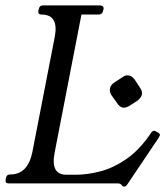

<svg xmlns="http://www.w3.org/2000/svg" viewBox="-34 -680 613 712"><path d="M553 -188Q556 -186 557.5 -184.5Q559 -183 559 -178Q558 -177 557.5 -175.5Q557 -174 555 -170L438 4Q433 12 426 12Q424 12 421.5 10.5Q419 9 415 4Q412 0 398 0H-2Q-16 0 -13 -13L-12 -20Q-10 -33 4 -33Q69 -33 86 -116L169 -543Q185 -626 120 -626Q106 -626 108 -640L110 -646Q112 -660 126 -660H335Q352 -660 350 -646L348 -640Q346 -626 330 -626H268L169 -116Q152 -32 212 -32H247Q290 -32 338 -44.5Q386 -57 433.5 -89.5Q481 -122 522 -181L526 -187Q531 -195 538 -195Q540 -195 542 -194Q544 -193 545 -192ZM419 -393Q432 -403 444 -400Q456 -398 466 -384L485 -355Q495 -341 492 -329Q490 -318 476 -307L447 -288Q432 -279 421 -281Q410 -283 400 -298L380 -326Q371 -339 374 -352Q376 -365 390 -374Z"/></svg>

Font: Young Serif Light
Style: Italic
Weight: 300
Italic angle: -10.979°
Designer: Bastien Sozeau
Foundry: NBR — Bastien Sozeau
Version: Version 5.001